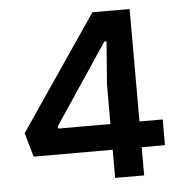

<svg xmlns="http://www.w3.org/2000/svg" viewBox="-47 -654 669 699"><g transform="rotate(-5 287.5 -304.0)"><path d="M346 -103H57L32 -191L316 -608H452V-197H537V-103H452V0H346ZM346 -197V-341L358 -498H350L154 -205L156 -197Z"/></g></svg>

Font: Athiti SemiBold
Style: Regular
Weight: 600
Designer: CadsonDemak Team
Foundry: CadsonDemak
Version: Version 1.033